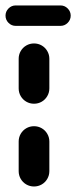

<svg xmlns="http://www.w3.org/2000/svg" viewBox="-27 -676 276 696"><path d="M-7 -619.3Q-7 -634.4 3.9 -645.4Q14.8 -656.3 30 -656.3H192.2Q207.4 -656.3 218.3 -645.4Q229.3 -634.4 229.3 -619.3Q229.3 -604.1 218.3 -593.1Q207.4 -582.2 192.2 -582.2H30Q14.8 -582.2 3.9 -593.1Q-7 -604.1 -7 -619.3ZM96.3 0Q81.1 0 68.3 -7.4Q55.6 -14.8 48.1 -27.6Q40.7 -40.4 40.7 -55.6V-163Q40.7 -178.1 48.1 -190.9Q55.6 -203.7 68.3 -211.1Q81.1 -218.5 96.3 -218.5Q111.5 -218.5 124.3 -211.1Q137 -203.7 144.4 -190.9Q151.9 -178.1 151.9 -163V-55.6Q151.9 -40.4 144.4 -27.6Q137 -14.8 124.3 -7.4Q111.5 0 96.3 0ZM96.3 -300Q81.1 -300 68.3 -307.4Q55.6 -314.8 48.1 -327.6Q40.7 -340.4 40.7 -355.6V-463Q40.7 -478.1 48.1 -490.9Q55.6 -503.7 68.3 -511.1Q81.1 -518.5 96.3 -518.5Q111.5 -518.5 124.3 -511.1Q137 -503.7 144.4 -490.9Q151.9 -478.1 151.9 -463V-355.6Q151.9 -340.4 144.4 -327.6Q137 -314.8 124.3 -307.4Q111.5 -300 96.3 -300Z"/></svg>

Font: 26F Galaxy Sans
Style: Regular
Weight: 400
Designer: C₂₉H₂₅N₃O₅
Version: Version 1.100;FEAKit 1.0